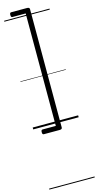

<svg xmlns="http://www.w3.org/2000/svg" viewBox="-255 -1263 987 1951"><g transform="rotate(-15 239.0 -287.5)"><path d="M76 50Q76 36 80 30.5Q84 25 92 25H231V-1158H92Q84 -1158 80 -1163.5Q76 -1169 76 -1183Q76 -1197 80 -1202.5Q84 -1208 92 -1208H258Q285 -1208 285 -1189V56Q285 75 258 75H92Q84 75 80 69.5Q76 64 76 50ZM0 623H478V633H0ZM0 -20H478V0H0ZM0 -505H478V-500H0ZM0 -1143H478V-1133H0Z"/></g></svg>

Font: Playwrite CL Guides
Style: Regular
Weight: 400
Designer: Veronika Burian, José Scaglione
Foundry: TypeTogether
Version: Version 1.003